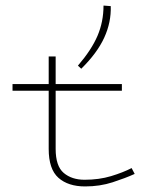

<svg xmlns="http://www.w3.org/2000/svg" viewBox="-20 -659 564 690"><path d="M286 11Q225 11 190 -20Q155 -51 155 -124V-333H25V-357H155V-456H180V-357H418V-333H180V-124Q180 -62 209 -37.5Q238 -13 284 -13Q336 -13 379 -26Q422 -39 453 -55L464 -34Q431 -19 385 -4Q339 11 286 11ZM352 -639 378 -637Q380 -579 354.5 -523.5Q329 -468 272 -412L260 -423Q309 -480 330.5 -530.5Q352 -581 352 -639Z"/></svg>

Font: Padyakke Expanded One
Style: Regular
Weight: 400
Designer: James Puckett
Foundry: Dunwich Type Founders
Version: Version 1.500; ttfautohint (v1.8.4.7-5d5b)